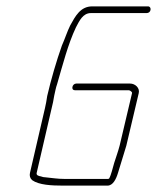

<svg xmlns="http://www.w3.org/2000/svg" viewBox="-20 -641 492 602"><path d="M444 -621H269C232 -621 216 -590 200 -561C191 -543 183 -518 174 -498C157 -450 140 -392 128 -340C126 -327 124 -314 121 -302L74 -99C72 -90 74 -82 81 -76C102 -61 142 -59 178 -59H317C334 -59 344 -79 350 -99C359 -128 367 -155 376 -184L415 -349C419 -365 404 -379 388 -379H219C213 -379 208 -374 207 -368C206 -362 209 -358 215 -358H384C387 -358 395 -353 394 -349L355 -184C350 -165 344 -149 338 -130C333 -114 329 -93 322 -81C321 -81 320 -81 320 -80H182C160 -80 144 -83 123 -85C118 -85 113 -86 108 -88C102 -89 93 -91 95 -99L142 -302C145 -314 148 -327 150 -341C153 -354 155 -366 159 -377C177 -439 193 -502 218 -555C229 -576 240 -600 265 -600H440C446 -600 451 -604 452 -610C453 -616 450 -621 444 -621Z"/></svg>

Font: Electronic
Style: ThnIt
Weight: 100
Version: Version 1.011